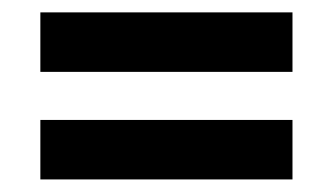

<svg xmlns="http://www.w3.org/2000/svg" viewBox="-20 -519 527 304"><path d="M43.9 -405.2V-499.4H443.1V-405.2ZM43.9 -234.9V-329.1H443.1V-234.9Z"/></svg>

Font: Big Shoulders Display SC Thin
Style: Regular
Weight: 100
Designer: Patric King
Foundry: XO Type Co
Version: Version 2.002